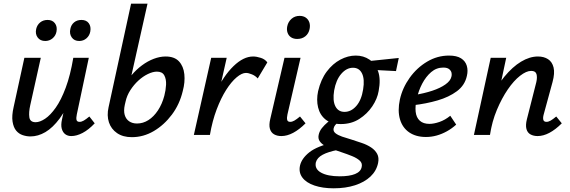

<svg xmlns="http://www.w3.org/2000/svg" viewBox="-20 -731 3088 1040"><path d="M145 8Q124 8 103 1Q82 -6 67.5 -23.5Q53 -41 48 -72.5Q43 -104 54 -152L112 -418H201L144 -162Q135 -122 139 -95.5Q143 -69 173 -69Q196 -69 224.5 -88Q253 -107 282 -148Q311 -189 336 -256Q361 -323 377 -418H428Q405 -303 373 -221.5Q341 -140 303.5 -89.5Q266 -39 226 -15.5Q186 8 145 8ZM366 6Q347 6 333.5 -4Q320 -14 314.5 -34Q309 -54 316 -85L388 -418H461L396 -111Q392 -92 394.5 -81.5Q397 -71 411 -71Q422 -71 434 -78Q446 -85 464 -100L493 -63Q460 -28 427.5 -11Q395 6 366 6ZM225 -509Q198 -509 184 -528Q170 -547 176 -574Q181 -596 197.5 -609.5Q214 -623 238 -623Q264 -623 277.5 -605Q291 -587 286 -560Q282 -538 265 -523.5Q248 -509 225 -509ZM409 -509Q382 -509 368.5 -528.5Q355 -548 361 -574Q365 -596 381 -609.5Q397 -623 421 -623Q448 -623 461 -605Q474 -587 469 -560Q465 -538 448.5 -523.5Q432 -509 409 -509Z M694 12Q646 12 614 -10Q582 -32 570 -68.5Q558 -105 568 -150L690 -711H779L692 -323Q718 -354 749 -377Q780 -400 813 -412.5Q846 -425 877 -425Q925 -425 949.5 -398.5Q974 -372 978.5 -329Q983 -286 970 -238Q953 -166 911 -110Q869 -54 813 -21Q757 12 694 12ZM656 -163Q649 -131 655.5 -108.5Q662 -86 679.5 -74Q697 -62 722 -62Q755 -62 784 -80.5Q813 -99 835.5 -133Q858 -167 870 -212Q878 -242 879.5 -272Q881 -302 870 -322.5Q859 -343 830 -343Q808 -343 781 -330Q754 -317 729.5 -294.5Q705 -272 686 -242.5Q667 -213 660 -180Z M1072 0Q1100 -131 1145.5 -226Q1191 -321 1245 -373Q1299 -425 1351 -425Q1370 -425 1393 -417.5Q1416 -410 1428 -393L1376 -306Q1364 -320 1345 -328Q1326 -336 1312 -336Q1290 -336 1261.5 -312Q1233 -288 1205 -244Q1177 -200 1153.5 -138Q1130 -76 1117 0ZM1030 0 1124 -418H1208L1114 0Z M1504 6Q1481 6 1464.5 -3.5Q1448 -13 1442 -33.5Q1436 -54 1444 -87L1521 -418H1608L1537 -111Q1533 -93 1535.5 -82Q1538 -71 1552 -71Q1563 -71 1575 -78Q1587 -85 1605 -100L1635 -63Q1601 -29 1568 -11.5Q1535 6 1504 6ZM1590 -520Q1570 -520 1556.5 -529Q1543 -538 1537.5 -554Q1532 -570 1536 -589Q1541 -613 1559 -629Q1577 -645 1603 -645Q1623 -645 1636.5 -635.5Q1650 -626 1655.5 -610Q1661 -594 1657 -574Q1652 -549 1634 -534.5Q1616 -520 1590 -520Z M1787 289Q1728 289 1683.5 274Q1639 259 1618 231Q1597 203 1605 166Q1614 127 1655.5 94Q1697 61 1790 39L1810 81Q1758 91 1728 107Q1698 123 1691 148Q1683 184 1719 204Q1755 224 1820 224Q1873 224 1903.5 211.5Q1934 199 1939 174Q1944 153 1928.5 139Q1913 125 1887 114.5Q1861 104 1831 94Q1806 86 1782.5 77.5Q1759 69 1740 58.5Q1721 48 1711.5 33.5Q1702 19 1706 0Q1710 -20 1723.5 -37Q1737 -54 1755 -69Q1773 -84 1790 -95L1821 -74Q1816 -72 1808.5 -66Q1801 -60 1795 -52.5Q1789 -45 1787 -35Q1784 -20 1797 -9.5Q1810 1 1833 9Q1856 17 1884 25Q1912 34 1940 43.5Q1968 53 1990 67.5Q2012 82 2023 102.5Q2034 123 2028 152Q2019 195 1986.5 225.5Q1954 256 1903 272.5Q1852 289 1787 289ZM1826 -59Q1774 -59 1743.5 -83.5Q1713 -108 1703 -149Q1693 -190 1703 -237Q1718 -301 1750 -343.5Q1782 -386 1823.5 -408Q1865 -430 1907 -430Q1949 -430 1981.5 -408Q2014 -386 2028.5 -343.5Q2043 -301 2031 -238Q2024 -196 1996.5 -155Q1969 -114 1926 -86.5Q1883 -59 1826 -59ZM1846 -125Q1882 -125 1910 -157Q1938 -189 1947 -247Q1956 -302 1941 -333Q1926 -364 1892 -364Q1857 -364 1828.5 -331Q1800 -298 1790 -241Q1781 -186 1796.5 -155.5Q1812 -125 1846 -125ZM2125 -346 1970 -354 1967 -399 2140 -417Z M2287 11Q2233 11 2196.5 -14Q2160 -39 2146.5 -85Q2133 -131 2146 -192Q2160 -255 2199 -309.5Q2238 -364 2293.5 -397Q2349 -430 2412 -430Q2454 -430 2477.5 -415Q2501 -400 2508.5 -374.5Q2516 -349 2509 -320Q2498 -269 2455 -237Q2412 -205 2350 -187Q2288 -169 2218 -161L2222 -216Q2278 -225 2321.5 -239.5Q2365 -254 2392.5 -273.5Q2420 -293 2425 -315Q2428 -324 2426 -335.5Q2424 -347 2413.5 -356Q2403 -365 2381 -365Q2344 -365 2315.5 -340.5Q2287 -316 2267 -278Q2247 -240 2238 -198Q2228 -157 2231.5 -125.5Q2235 -94 2254 -77Q2273 -60 2306 -60Q2330 -60 2360.5 -70.5Q2391 -81 2419 -104L2451 -56Q2428 -35 2401 -20Q2374 -5 2345.5 3Q2317 11 2287 11Z M2892 6Q2870 6 2853.5 -3Q2837 -12 2831.5 -32.5Q2826 -53 2834 -85L2885 -286Q2891 -312 2886 -329.5Q2881 -347 2857 -347Q2831 -347 2797 -320.5Q2763 -294 2730.5 -246.5Q2698 -199 2671.5 -136Q2645 -73 2634 0H2571Q2595 -103 2631 -182Q2667 -261 2711.5 -315Q2756 -369 2802.5 -397Q2849 -425 2894 -425Q2926 -425 2948.5 -410.5Q2971 -396 2978.5 -365.5Q2986 -335 2973 -287L2925 -111Q2920 -93 2923 -82Q2926 -71 2940 -71Q2951 -71 2963 -78Q2975 -85 2993 -100L3023 -63Q2989 -29 2956 -11.5Q2923 6 2892 6ZM2547 0 2638 -418H2722L2633 0Z"/></svg>

Font: Ysabeau Office SemiBold
Style: Italic
Weight: 600
Italic angle: -12°
Designer: Christian Thalmann (Catharsis Fonts)
Version: Version 2.001;gftools[0.9.30]; featfreeze: tnum,lnum,ss02